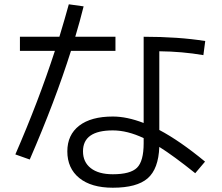

<svg xmlns="http://www.w3.org/2000/svg" viewBox="-20 -835 1040 898"><path d="M931.2 -577.1Q832 -594.2 725.1 -595.2V-227.1Q821.3 -176.3 939 -79.1L893.1 -24.9Q792 -106 725.1 -147.9Q721.2 -44.9 670.7 -1Q620.1 43 507.8 43Q406.7 43 350.8 -2.4Q294.9 -47.9 294.9 -127Q294.9 -204.1 350.3 -247.1Q405.8 -290 507.8 -290Q573.7 -290 651.9 -259.8V-663.1Q814.9 -663.1 939.9 -643.1ZM73.2 -597.2V-663.1H257.8Q284.7 -752 301.8 -814.9L371.1 -805.2Q354 -736.3 332 -663.1H520V-597.2H312Q237.8 -362.3 119.1 -88.9L51.8 -112.8Q160.6 -362.8 236.8 -597.2ZM651.9 -189Q575.7 -225.1 507.8 -225.1Q367.7 -225.1 368.2 -127Q368.2 -77.1 404.5 -48.6Q440.9 -20 507.8 -20Q589.8 -20 620.8 -50.5Q651.9 -81.1 651.9 -165Z"/></svg>

Font: WebKoruri
Style: Regular
Weight: 400
Foundry: lindwurm / mohemohe
Version: Version 1.00